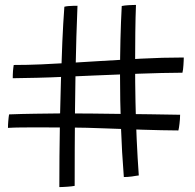

<svg xmlns="http://www.w3.org/2000/svg" viewBox="-20 -762 796 783"><path d="M32 -443Q32 -449.5 32.2 -457.2Q32.5 -465 33 -472.5Q33.5 -480 34.5 -486.8Q35.5 -493.5 36 -497Q91.5 -497 148.5 -499.5Q205.5 -502 263.5 -505.5Q321.5 -509 378 -512.5Q466.5 -518 554.5 -522.8Q642.5 -527.5 729.5 -527.5Q729.5 -521.5 729 -513Q728.5 -504.5 728 -495.8Q727.5 -487 726.5 -479Q725.5 -471 724 -465.5Q641 -465 547.5 -461.5Q454 -458 361.5 -454Q301 -451.5 242.2 -448.8Q183.5 -446 130.5 -444.8Q77.5 -443.5 32 -443ZM707.5 -230Q638.5 -230.5 561.8 -233Q485 -235.5 407 -238.5Q334 -241.5 262.5 -242Q191 -242.5 127.5 -242.5Q96 -242.5 67.2 -242.2Q38.5 -242 12.5 -240.5Q12.5 -246.5 12.8 -253.8Q13 -261 13.8 -268.5Q14.5 -276 15.2 -283Q16 -290 17 -295.5Q69 -297.5 121.5 -298.2Q174 -299 227 -299.5Q287.5 -299.5 347.8 -299Q408 -298.5 468 -297.5Q530 -297 592 -296Q654 -295 714.5 -294Q714.5 -285.5 713.8 -276Q713 -266.5 712 -257.5Q711 -248.5 709.8 -241.2Q708.5 -234 707.5 -230ZM222 1Q222 -55.5 222.5 -126Q223 -196.5 224.5 -274.8Q226 -353 228.5 -433.5Q231 -514 234.2 -591Q237.5 -668 242.5 -734.5Q250 -736.5 259 -737.2Q268 -738 277.8 -738.2Q287.5 -738.5 296 -738.5Q293.5 -682 291.5 -612.5Q289.5 -543 288 -466Q286.5 -389 285.8 -309.2Q285 -229.5 284.8 -151.8Q284.5 -74 284.5 -4Q279 -3 271 -2Q263 -1 254.2 -0.5Q245.5 0 237.2 0.5Q229 1 222 1ZM485 -40Q477 -140.5 473.2 -246.2Q469.5 -352 469.5 -453.5Q469.5 -529 471.2 -600.8Q473 -672.5 476.5 -737.5Q482 -738.5 488.8 -739.5Q495.5 -740.5 503.2 -740.8Q511 -741 519 -741.5Q527 -742 534.5 -742Q532.5 -690.5 531.8 -629.5Q531 -568.5 531 -502Q531 -427 532.5 -348.2Q534 -269.5 537.5 -192.8Q541 -116 546 -46.5Q541 -46 533.5 -44.8Q526 -43.5 517.2 -42.2Q508.5 -41 500.2 -40.5Q492 -40 485 -40Z"/></svg>

Font: Grandstander Thin ExtraLight
Style: Regular
Weight: 250
Version: Version 1.200